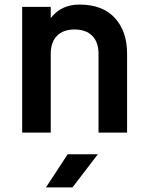

<svg xmlns="http://www.w3.org/2000/svg" viewBox="-20 -580 640 840"><path d="M77 0V-550H202V-501Q248 -560 327 -560Q429 -560 482.5 -501.5Q536 -443 536 -345V0H411V-344Q411 -396 383.5 -423.5Q356 -451 306 -451Q257 -451 229.5 -423.5Q202 -396 202 -344V0ZM181 240 276 95H408L297 240Z"/></svg>

Font: Tiny
Style: Bold
Weight: 700
Monospace: yes
Designer: Philipp Nurullin, Konstantin Bulenkov
Foundry: JetBrains
Version: Version 2.251; ttfautohint (v1.8.4.7-5d5b)